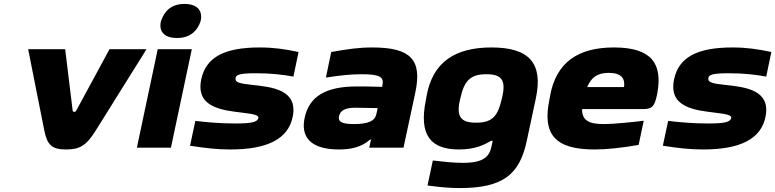

<svg xmlns="http://www.w3.org/2000/svg" viewBox="-20 -750 3937 975"><path d="M123 -500 205 -87C220 -13 244 9 316 9C384 9 418 -10 466 -87L724 -500H536L367 -188C365 -184 361 -182 357 -182C352 -182 349 -185 349 -188L311 -500Z M781 -500 675 0H848L954 -500ZM797 -641C785 -587 818 -557 879 -557C944 -557 982 -592 998 -641L999 -644C1010 -694 984 -730 917 -730C851 -730 815 -695 798 -644Z M1209 -178C1273 -170 1299 -165 1291 -147C1283 -129 1253 -123 1175 -123C1096 -123 1034 -129 972 -136L945 -10C1022 2 1081 9 1150 9C1336 9 1445 -43 1467 -160C1492 -294 1363 -308 1260 -319C1192 -326 1173 -333 1176 -353C1178 -371 1199 -378 1279 -378C1358 -378 1415 -371 1470 -361L1496 -486C1425 -501 1369 -509 1298 -509C1118 -509 1025 -458 1002 -347C972 -203 1111 -190 1209 -178Z M1871 -509C1802 -509 1747 -501 1662 -486L1635 -356C1700 -366 1755 -373 1817 -373C1909 -373 1931 -359 1922 -317L1921 -309C1860 -311 1815 -311 1791 -311C1634 -311 1552 -260 1528 -156C1504 -53 1559 9 1701 9C1763 9 1816 -3 1859 -41H1864L1855 0H2029L2089 -280C2124 -444 2069 -509 1871 -509ZM1702 -162C1709 -190 1735 -203 1785 -203C1803 -203 1855 -202 1898 -201L1891 -170C1884 -136 1850 -120 1778 -120C1713 -120 1695 -133 1702 -162Z M2145 -256 2143 -244C2105 -61 2169 9 2311 9C2400 9 2445 -19 2474 -35H2482L2476 -7C2465 45 2438 77 2329 77C2282 77 2229 71 2178 65L2151 192C2220 201 2263 205 2315 205C2536 205 2619 135 2655 -35L2701 -250C2739 -429 2668 -509 2476 -509C2292 -509 2175 -436 2145 -256ZM2317 -248 2318 -252C2338 -342 2370 -373 2450 -373C2526 -373 2552 -345 2529 -252L2528 -248C2508 -159 2479 -127 2398 -127C2322 -127 2294 -155 2317 -248Z M3318 -277C3345 -426 3290 -509 3098 -509C2918 -509 2802 -436 2772 -256L2770 -244C2733 -68 2799 9 2998 9C3062 9 3135 1 3223 -14L3249 -137C3203 -131 3100 -120 3044 -120C2969 -120 2935 -140 2936 -196H3238C3287 -196 3304 -201 3318 -277ZM2962 -308C2983 -359 3016 -380 3071 -380C3136 -380 3155 -351 3149 -308Z M3610 -178C3674 -170 3700 -165 3692 -147C3684 -129 3654 -123 3576 -123C3497 -123 3435 -129 3373 -136L3346 -10C3423 2 3482 9 3551 9C3737 9 3846 -43 3868 -160C3893 -294 3764 -308 3661 -319C3593 -326 3574 -333 3577 -353C3579 -371 3600 -378 3680 -378C3759 -378 3816 -371 3871 -361L3897 -486C3826 -501 3770 -509 3699 -509C3519 -509 3426 -458 3403 -347C3373 -203 3512 -190 3610 -178Z"/></svg>

Font: LT Wave Black
Style: Italic
Weight: 900
Designer: Daniel Lyons
Version: Version 2.5 (Glyphs App)